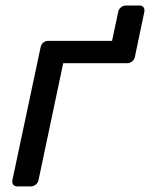

<svg xmlns="http://www.w3.org/2000/svg" viewBox="-20 -666 536 686"><path d="M477.8 -646.3Q488 -646.3 492.8 -639.9Q497.6 -633.5 495.6 -623.3L462 -463Q460 -452.8 452 -446.4Q444.1 -440.1 433.9 -440.1H205.8L117.7 -22.9Q115.7 -12.7 107.7 -6.4Q99.7 0 89.6 0H42.2Q32 0 27.2 -6.4Q22.4 -12.7 24.4 -22.9L125.1 -497.1Q127.1 -507.3 134.6 -513.6Q142.2 -520 152.4 -520H380.4L402.3 -623.3Q404.3 -633.5 412.3 -639.9Q420.3 -646.3 430.4 -646.3Z"/></svg>

Font: Rubik Light
Style: Italic
Weight: 300
Italic angle: -12°
Designer: Hubert and Fischer
Foundry: Hubert and Fischer
Version: Version 2.300;gftools[0.9.30]